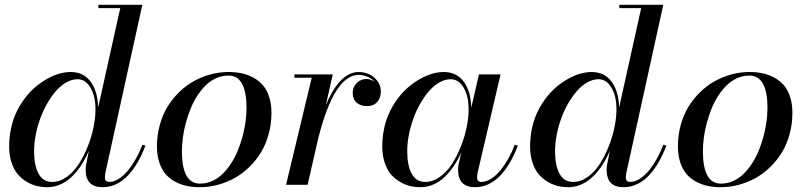

<svg xmlns="http://www.w3.org/2000/svg" viewBox="-20 -770 3354 800"><path d="M585.9 -163.1Q571.3 -124.5 553.3 -93.6Q535.4 -62.7 513.3 -39.2Q491.2 -15.6 464.4 -2.8Q437.5 10 408 10Q372.3 10 354.6 -7.9Q336.9 -25.9 336.9 -63Q336.9 -71.3 339.1 -85L350.1 -141.4Q339.4 -116.2 326.7 -94.6Q314 -73 297.5 -53.3Q281 -33.7 262.9 -19.9Q244.9 -6.1 222.8 2Q200.7 10 177 10Q155 10 133.8 5Q112.5 0 91.3 -12.6Q70.1 -25.1 54.1 -43.8Q38.1 -62.5 28.1 -92.5Q18.1 -122.6 18.1 -159.9Q18.1 -201.4 27 -239.9Q35.9 -278.3 51.4 -308.8Q66.9 -339.4 87.5 -365.7Q108.2 -392.1 131.6 -411Q155 -429.9 179.8 -443.4Q204.6 -456.8 228.5 -463.4Q252.4 -470 273.9 -470Q327.9 -470 357.5 -429.8Q387.2 -389.6 388.9 -321.8L481 -736.1H389.9V-750H573L418.9 -49.1Q417 -36.9 417 -31Q417 -12 435.1 -12Q454.8 -12 475.6 -25.3Q496.3 -38.6 514.2 -60.8Q532 -83 547.1 -110.2Q562.3 -137.5 573 -167ZM377.9 -314Q377.9 -369.1 357.2 -404.5Q336.4 -439.9 303 -439.9Q280 -439.9 257 -427Q233.9 -414.1 214.2 -392Q194.6 -369.9 177.4 -340.1Q160.2 -310.3 148.1 -277.3Q136 -244.4 129 -208.6Q122.1 -172.9 122.1 -139.9Q122.1 -79.8 140.9 -45.9Q159.7 -12 197 -12Q229 -12 258.3 -33Q287.6 -54 308.8 -87.3Q330.1 -120.6 346.1 -161Q362.1 -201.4 370 -241.2Q377.9 -281 377.9 -314Z M813 10Q784.4 10 759.3 4.9Q734.1 -0.2 710.7 -12.6Q687.3 -24.9 670.7 -43.8Q654.1 -62.7 644 -92.4Q634 -122.1 634 -159.9Q634 -206.3 645.6 -248.8Q657.2 -291.3 677.7 -324.8Q698.2 -358.4 726.4 -386Q754.6 -413.6 787.6 -431.9Q820.6 -450.2 857.4 -460.1Q894.3 -470 931.9 -470Q960.4 -470 985.6 -464.8Q1010.7 -459.7 1034.2 -447.4Q1057.6 -435.1 1074.3 -416.1Q1091.1 -397.2 1101.1 -367.6Q1111.1 -337.9 1111.1 -300Q1111.1 -253.7 1099.5 -211.2Q1087.9 -168.7 1067.4 -135.1Q1046.9 -101.6 1018.7 -74Q990.5 -46.4 957.4 -28.1Q924.3 -9.8 887.5 0.1Q850.6 10 813 10ZM813 -4.9Q839.8 -4.9 864.3 -15.9Q888.7 -26.9 907.8 -45.7Q927 -64.5 943.4 -89.8Q959.7 -115.2 971.3 -143.9Q982.9 -172.6 991.1 -203.2Q999.3 -233.9 1003.2 -263.5Q1007.1 -293.2 1007.1 -320.1Q1007.1 -455.1 931.9 -455.1Q905 -455.1 880.6 -444.1Q856.2 -433.1 837 -414.3Q817.9 -395.5 801.5 -370.1Q785.2 -344.7 773.7 -316Q762.2 -287.4 754 -256.7Q745.8 -226.1 741.9 -196.4Q738 -166.7 738 -139.9Q738 -4.9 813 -4.9Z M1278.8 -446H1206.8V-460H1366.7L1337.4 -331.3Q1349.9 -361.3 1363.8 -385.4Q1377.7 -409.4 1394.8 -429Q1411.9 -448.5 1432.3 -459.2Q1452.6 -470 1474.9 -470Q1498 -470 1518.9 -460.2Q1539.8 -450.4 1553.3 -431.5Q1566.9 -412.6 1566.9 -388.9Q1566.9 -362.3 1551.6 -345.1Q1536.4 -327.9 1508.8 -327.9Q1482.9 -327.9 1466.3 -342Q1449.7 -356.2 1449.7 -383.1Q1449.7 -408.2 1466.9 -424.6Q1484.1 -440.9 1506.8 -440.9Q1516.6 -440.9 1527.1 -436.6Q1537.6 -432.4 1541 -426Q1535.2 -439.2 1515 -448.6Q1494.9 -458 1474.9 -458Q1372.8 -458 1306.2 -194.3L1261.7 0H1171.9Z M2137.7 -163.1Q2123 -124.5 2105.1 -93.6Q2087.2 -62.7 2065.1 -39.2Q2043 -15.6 2016.1 -2.8Q1989.3 10 1959.7 10Q1924.1 10 1906.4 -7.9Q1888.7 -25.9 1888.7 -63Q1888.7 -72.8 1890.6 -85L1902.1 -135.3Q1888.4 -104.7 1871.6 -79.5Q1854.7 -54.2 1833.6 -33.6Q1812.5 -12.9 1786.4 -1.5Q1760.3 10 1731.7 10Q1709.7 10 1688.5 5Q1667.2 0 1646 -12.6Q1624.8 -25.1 1608.8 -43.8Q1592.8 -62.5 1582.8 -92.5Q1572.8 -122.6 1572.8 -159.9Q1572.8 -201.4 1581.7 -239.9Q1590.6 -278.3 1606.1 -308.8Q1621.6 -339.4 1642.2 -365.7Q1662.8 -392.1 1686.3 -411Q1709.7 -429.9 1734.5 -443.4Q1759.3 -456.8 1783.2 -463.4Q1807.1 -470 1828.6 -470Q1882.6 -470 1912.2 -429.7Q1941.9 -389.4 1943.6 -321.3L1975.6 -460H2065.7L1969.7 -49.1Q1967.8 -36.9 1967.8 -31Q1967.8 -12 1985.6 -12Q2005.4 -12 2026.4 -25.3Q2047.4 -38.6 2065.4 -60.8Q2083.5 -83 2098.8 -110.2Q2114 -137.5 2124.8 -167ZM1932.6 -314Q1932.6 -369.1 1911.9 -404.5Q1891.1 -439.9 1857.7 -439.9Q1834.7 -439.9 1811.6 -427Q1788.6 -414.1 1768.9 -392Q1749.3 -369.9 1732.1 -340.1Q1714.8 -310.3 1702.8 -277.3Q1690.7 -244.4 1683.7 -208.6Q1676.8 -172.9 1676.8 -139.9Q1676.8 -79.8 1695.6 -45.9Q1714.4 -12 1751.7 -12Q1783.7 -12 1813 -33Q1842.3 -54 1863.5 -87.3Q1884.8 -120.6 1900.8 -161Q1916.7 -201.4 1924.7 -241.2Q1932.6 -281 1932.6 -314Z M2756.6 -163.1Q2741.9 -124.5 2724 -93.6Q2706.1 -62.7 2684 -39.2Q2661.9 -15.6 2635 -2.8Q2608.2 10 2578.6 10Q2543 10 2525.3 -7.9Q2507.6 -25.9 2507.6 -63Q2507.6 -71.3 2509.8 -85L2520.8 -141.4Q2510 -116.2 2497.3 -94.6Q2484.6 -73 2468.1 -53.3Q2451.7 -33.7 2433.6 -19.9Q2415.5 -6.1 2393.4 2Q2371.3 10 2347.7 10Q2325.7 10 2304.4 5Q2283.2 0 2262 -12.6Q2240.7 -25.1 2224.7 -43.8Q2208.7 -62.5 2198.7 -92.5Q2188.7 -122.6 2188.7 -159.9Q2188.7 -201.4 2197.6 -239.9Q2206.5 -278.3 2222 -308.8Q2237.5 -339.4 2258.2 -365.7Q2278.8 -392.1 2302.2 -411Q2325.7 -429.9 2350.5 -443.4Q2375.2 -456.8 2399.2 -463.4Q2423.1 -470 2444.6 -470Q2498.5 -470 2528.2 -429.8Q2557.9 -389.6 2559.6 -321.8L2651.6 -736.1H2560.5V-750H2743.7L2589.6 -49.1Q2587.6 -36.9 2587.6 -31Q2587.6 -12 2605.7 -12Q2625.5 -12 2646.2 -25.3Q2667 -38.6 2684.8 -60.8Q2702.6 -83 2717.8 -110.2Q2732.9 -137.5 2743.7 -167ZM2548.6 -314Q2548.6 -369.1 2527.8 -404.5Q2507.1 -439.9 2473.6 -439.9Q2450.7 -439.9 2427.6 -427Q2404.5 -414.1 2384.9 -392Q2365.2 -369.9 2348 -340.1Q2330.8 -310.3 2318.7 -277.3Q2306.6 -244.4 2299.7 -208.6Q2292.7 -172.9 2292.7 -139.9Q2292.7 -79.8 2311.5 -45.9Q2330.3 -12 2367.7 -12Q2399.7 -12 2429 -33Q2458.3 -54 2479.5 -87.3Q2500.7 -120.6 2516.7 -161Q2532.7 -201.4 2540.6 -241.2Q2548.6 -281 2548.6 -314Z M2983.6 10Q2955.1 10 2929.9 4.9Q2904.8 -0.2 2881.3 -12.6Q2857.9 -24.9 2841.3 -43.8Q2824.7 -62.7 2814.7 -92.4Q2804.7 -122.1 2804.7 -159.9Q2804.7 -206.3 2816.3 -248.8Q2827.9 -291.3 2848.4 -324.8Q2868.9 -358.4 2897.1 -386Q2925.3 -413.6 2958.3 -431.9Q2991.2 -450.2 3028.1 -460.1Q3064.9 -470 3102.5 -470Q3131.1 -470 3156.2 -464.8Q3181.4 -459.7 3204.8 -447.4Q3228.3 -435.1 3245 -416.1Q3261.7 -397.2 3271.7 -367.6Q3281.7 -337.9 3281.7 -300Q3281.7 -253.7 3270.1 -211.2Q3258.5 -168.7 3238 -135.1Q3217.5 -101.6 3189.3 -74Q3161.1 -46.4 3128.1 -28.1Q3095 -9.8 3058.1 0.1Q3021.2 10 2983.6 10ZM2983.6 -4.9Q3010.5 -4.9 3034.9 -15.9Q3059.3 -26.9 3078.5 -45.7Q3097.7 -64.5 3114 -89.8Q3130.4 -115.2 3142 -143.9Q3153.6 -172.6 3161.7 -203.2Q3169.9 -233.9 3173.8 -263.5Q3177.7 -293.2 3177.7 -320.1Q3177.7 -455.1 3102.5 -455.1Q3075.7 -455.1 3051.3 -444.1Q3026.9 -433.1 3007.7 -414.3Q2988.5 -395.5 2972.2 -370.1Q2955.8 -344.7 2944.3 -316Q2932.9 -287.4 2924.7 -256.7Q2916.5 -226.1 2912.6 -196.4Q2908.7 -166.7 2908.7 -139.9Q2908.7 -4.9 2983.6 -4.9Z"/></svg>

Font: Bodoni* 16
Style: Italic
Weight: 400
Italic angle: -13°
Version: Version 2.000